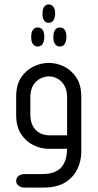

<svg xmlns="http://www.w3.org/2000/svg" viewBox="-20 -672 443 867"><path d="M172 -613Q172 -631 179.5 -641.5Q187 -652 200 -652Q213 -652 221 -641.5Q229 -631 229 -613V-608Q228 -589 220.5 -579Q213 -569 200 -569Q187 -569 179.5 -579Q172 -589 172 -608ZM150 -462Q137 -462 129 -472.5Q121 -483 121 -502V-507Q121 -527 129 -537.5Q137 -548 150 -548Q164 -548 172 -537.5Q180 -527 180 -507V-502Q179 -483 171.5 -472.5Q164 -462 150 -462ZM250 -462Q237 -462 229 -472.5Q221 -483 221 -502V-507Q221 -527 229 -537.5Q237 -548 250 -548Q264 -548 272 -537.5Q280 -527 280 -507V-502Q279 -483 271.5 -472.5Q264 -462 250 -462ZM283 0H200Q165 0 131 -16.5Q97 -33 75 -67Q53 -101 53 -153V-235Q53 -288 75 -321.5Q97 -355 131 -371.5Q165 -388 200 -388Q236 -388 269.5 -371.5Q303 -355 325 -321.5Q347 -288 347 -235V16Q347 53 330 90Q313 127 275.5 151Q238 175 176 175H92Q75 175 64 166.5Q53 158 53 145Q53 131 64 122.5Q75 114 92 114H170Q205 114 227 104.5Q249 95 260 80Q271 65 275.5 50Q280 35 281 25ZM283 -61V-231Q283 -266 270 -287Q257 -308 238.5 -317.5Q220 -327 201 -327Q182 -327 162.5 -317.5Q143 -308 130 -287Q117 -266 117 -231V-156Q117 -121 130 -100Q143 -79 162.5 -70Q182 -61 201 -61Z"/></svg>

Font: Beiruti
Style: Regular
Weight: 400
Designer: Arlette Boutros
Foundry: Boutros
Version: Version 1.41